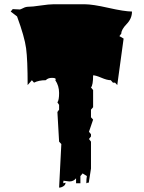

<svg xmlns="http://www.w3.org/2000/svg" viewBox="-20 -751 663 885"><path d="M252.4 113.8 262.7 -86.9 252.4 -98.1 244.6 -234.9 252.4 -245.6V-267.6L244.6 -279.3Q252.4 -289.1 252.4 -322.3Q252.4 -355.5 234.9 -381.3Q236.8 -383.8 236.8 -386.2Q236.8 -392.1 219 -392.1Q201.2 -392.1 190.9 -381.3Q159.2 -381.3 136.7 -370.1L127 -381.3L107.4 -358.9Q107.4 -475.6 100.3 -528.3Q93.3 -581.1 58.6 -675.3L29.3 -697.8L38.6 -709L67.9 -707.5Q74.2 -706.5 86.4 -713.4Q98.6 -720.2 112.8 -720Q127 -719.7 167 -725.6Q207 -731.4 227.1 -731.4H370.1Q406.2 -731.4 479.7 -714.8Q553.2 -698.2 588.4 -697.8Q588.4 -665.5 563.7 -640.1Q539.1 -614.7 539.1 -596.2L530.3 -584.5L549.8 -573.2L520.5 -358.9L510.3 -370.1H500.5L490.7 -381.3Q473.6 -381.3 447.5 -392.6Q421.4 -403.8 409.2 -403.8Q409.2 -358.9 399.4 -347.7L409.2 -335.9V-256.8L399.4 -245.6V-210.4L409.2 -199.7L390.1 -143.6L399.4 -132.3V-122.1L390.1 -110.4L399.4 -98.1V25.9L389.2 90.8Q378.9 90.8 377.9 95.2Q377.9 72.8 380.4 60.5L360.8 48.3L350.6 60.5V93.8H330.6V70.8Q319.3 85.4 299.8 85.4L272.5 82Q271.5 85.9 271.5 93.8Q271.5 93.3 276.9 92.3Q282.2 91.3 282.2 90.8Q282.2 101.1 272.2 107.4Q262.2 113.8 252.4 113.8Z"/></svg>

Font: Butcherman
Style: Regular
Weight: 400
Version: Version 001.003